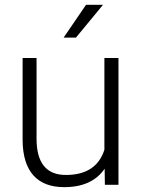

<svg xmlns="http://www.w3.org/2000/svg" viewBox="-20 -770 589 800"><path d="M416 -66.9Q363.3 9.8 247.6 9.8Q163.1 9.8 119.1 -39.3Q75.2 -88.4 74.2 -184.6V-528.3H132.3V-191.9Q132.3 -41 254.4 -41Q381.3 -41 415 -146V-528.3H473.6V0H417ZM338.4 -750H409.2L296.4 -613.3H245.1Z"/></svg>

Font: SteelSelectRoboto
Style: Regular
Weight: 300
Designer: Google
Version: Version 2.137; 2017